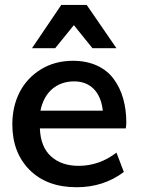

<svg xmlns="http://www.w3.org/2000/svg" viewBox="-20 -766 620 797"><path d="M147.9 -306.6C163.1 -382.8 214.4 -428.2 288.1 -428.2C354 -428.2 398.4 -385.3 406.7 -306.6ZM297.9 11.2C372.6 11.2 438 -9.8 494.1 -52.2L463.4 -132.3C415.5 -95.7 363.3 -77.6 306.2 -77.6C258.8 -77.6 220.7 -90.8 191.9 -116.7C163.1 -142.6 147.5 -181.6 145.5 -232.9H502C503.4 -241.2 504.4 -248.5 504.4 -255.4C504.4 -329.6 486.8 -391.6 451.7 -438.5C417 -485.8 357.9 -513.7 283.2 -513.7C232.4 -513.7 187.5 -501.5 148.9 -477.5C110.4 -453.6 81.1 -421.9 61 -382.3C41 -342.8 31.2 -298.3 31.2 -250C31.2 -171.4 55.2 -108.4 103 -60.5C150.9 -12.7 215.8 11.2 297.9 11.2ZM209 -565.9 286.6 -661.6 363.8 -565.9H463.4L339.8 -745.6H234.4L112.8 -565.9Z"/></svg>

Font: Ride SemiBold
Style: Regular
Weight: 600
Version: Version 3.000